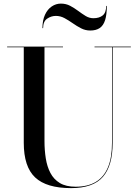

<svg xmlns="http://www.w3.org/2000/svg" viewBox="-20 -1002 746 1038"><path d="M687.5 -750V-746.5H589V-230Q589 -106.5 536.2 -45.8Q483.5 15 364 15Q231.5 15 170 -42.8Q108.5 -100.5 108.5 -230V-746.5H18.5V-750H320.5V-746.5H220.5V-240Q220.5 -190.5 227.5 -146Q234.5 -101.5 252.5 -67Q270.5 -32.5 303.5 -12.5Q336.5 7.5 389 7.5Q453.5 7.5 497.2 -18.2Q541 -44 563.2 -96.5Q585.5 -149 585.5 -230V-746.5H491V-750ZM468 -837Q441.5 -837 418.2 -849Q395 -861 373 -876.5Q351 -892 328.8 -904Q306.5 -916 282 -916Q256.5 -916 234.8 -901Q213 -886 213 -850H209.5Q209.5 -892.5 223.2 -922.2Q237 -952 259.8 -967.2Q282.5 -982.5 309 -982.5Q337 -982.5 359.5 -970.5Q382 -958.5 402.8 -943Q423.5 -927.5 443.2 -915.5Q463 -903.5 485 -903.5Q517 -903.5 535.5 -918.8Q554 -934 554 -970H557.5Q557.5 -922.5 548.2 -893.2Q539 -864 519.2 -850.5Q499.5 -837 468 -837Z"/></svg>

Font: Bodoni Moda 48pt Medium
Style: Regular
Weight: 500
Designer: Owen Earl
Foundry: indestructible type
Version: Version 2.005